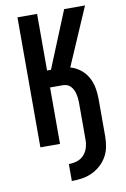

<svg xmlns="http://www.w3.org/2000/svg" viewBox="-102 -794 704 1069"><g transform="rotate(-10 250.0 -260.0)"><path d="M215 215V119Q239 119 261.5 112Q284 105 300 88Q316 71 323 48Q330 25 330 2V-210Q330 -223 328.5 -235Q327 -247 324 -259Q321 -271 315.5 -282Q310 -293 301.5 -302Q293 -311 281.5 -315Q270 -319 258 -319H186V0H75V-735H186V-415H208L339 -735H457L316 -409Q346 -401 372 -381Q398 -361 413.5 -333Q429 -305 435 -273.5Q441 -242 441 -210V2Q441 31 435.5 60.5Q430 90 415.5 115.5Q401 141 379 161Q357 181 330 193.5Q303 206 274 210.5Q245 215 215 215Z"/></g></svg>

Font: Zed Mono
Style: Bold
Weight: 700
Monospace: yes
Designer: Belleve Invis
Foundry: Belleve Invis
Version: Version 1.0.0; ttfautohint (v1.8.4)